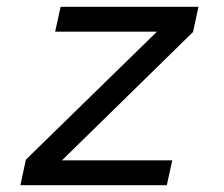

<svg xmlns="http://www.w3.org/2000/svg" viewBox="-20 -544 658 564"><path d="M158 -524H563L547 -450L162 -73H486L470 0H40L56 -75L441 -451H142Z"/></svg>

Font: Fragment Mono SC
Style: Italic
Weight: 400
Italic angle: -12°
Monospace: yes
Designer: Wei Huang based on Nimbus Sans by URW Studio, based on Helvetica by Max Miedinger.
Foundry: Wei Huang
Version: Version 1.012; ttfautohint (v1.8.4.7-5d5b)